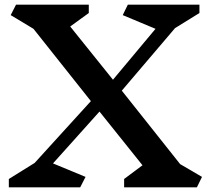

<svg xmlns="http://www.w3.org/2000/svg" viewBox="-20 -806 916 826"><path d="M827 0H514V-36L593 -95L408 -326L208 -103L348 -45L325 0H18V-36L129 -105L371 -371L124 -682L26 -741L49 -786H362V-750L282 -692L466 -463L649 -682L508 -741L530 -786H838V-750L733 -685L504 -416L755 -100L849 -45Z"/></svg>

Font: InknutAntiqua
Style: Medium
Weight: 500
Designer: Claus Eggers Srensen
Foundry: Claus Eggers Srensen
Version: Version 1.000; ttfautohint (v1.2) -l 7 -r 28 -G 50 -x 13 -D 